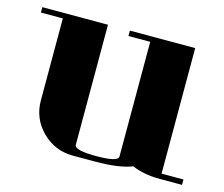

<svg xmlns="http://www.w3.org/2000/svg" viewBox="-74 -557 762 653"><g transform="rotate(15 307.5 -230.5)"><path d="M0 -441.9V-460.9H231V-38.1Q231 -19 308.1 -19Q384.8 -19 384.8 -38.1V-441.9H308.1V-460.9H538.1V-19H615.2V0H538.1Q480 0 439 -18.1Q393.6 0 308.1 0H231Q167 0 122.1 -44.9Q77.1 -89.8 77.1 -153.8V-441.9Z"/></g></svg>

Font: Hjet
Style: Regular
Weight: 400
Designer: T. Christopher White
Version: Version 1.2